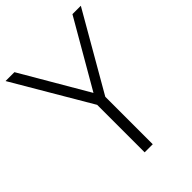

<svg xmlns="http://www.w3.org/2000/svg" viewBox="-226 -847 955 955"><g transform="rotate(-45 251.0 -370.0)"><path d="M224 0V-334L-14.5 -740H48L253 -389L456 -740H515L281 -334V0Z"/></g></svg>

Font: Encode Sans Condensed Condensed Light
Style: Regular
Weight: 300
Width: 3
Designer: Multiple Designers
Foundry: Impallari Type
Version: Version 3.000; ttfautohint (v1.8.3) -l 8 -r 50 -G 200 -x 14 